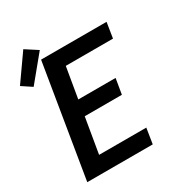

<svg xmlns="http://www.w3.org/2000/svg" viewBox="-220 -965 1014 1092"><g transform="rotate(-30 287.5 -418.5)"><path d="M33 0 154 -735H584L568 -634H258L224 -433H469L452 -332H208L169 -101H479L463 0ZM40 -622 -25 -665 96 -837 175 -786Z"/></g></svg>

Font: Iosevka SS04 Extended Oblique
Style: Bold
Weight: 700
Width: 7
Italic angle: -9°
Monospace: yes
Designer: Belleve Invis
Foundry: Belleve Invis
Version: Version 19.0.0; ttfautohint (v1.8.4)